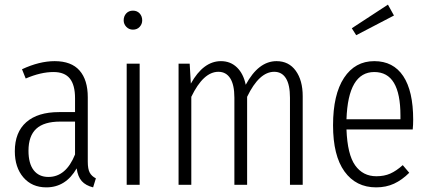

<svg xmlns="http://www.w3.org/2000/svg" viewBox="-20 -798 1850 829"><path d="M394 -28 382 11Q350 3 333 -16Q316 -35 311 -71Q264 11 180 11Q118 11 81 -32Q44 -75 44 -145Q44 -227 93.5 -270.5Q143 -314 235 -314H304V-374Q304 -431 281.5 -459Q259 -487 211 -487Q156 -487 91 -459L75 -499Q150 -534 216 -534Q288 -534 323.5 -493.5Q359 -453 359 -378V-100Q359 -68 367.5 -52.5Q376 -37 394 -28ZM304 -131V-273H240Q170 -273 136.5 -242Q103 -211 103 -147Q103 -92 125.5 -63Q148 -34 189 -34Q265 -34 304 -131Z M583 -523V0H527V-523ZM594 -710Q594 -694 583 -682Q572 -670 554 -670Q537 -670 525.5 -682Q514 -694 514 -710Q514 -728 525 -740Q536 -752 554 -752Q572 -752 583 -740Q594 -728 594 -710Z M1287 -383V0H1232V-376Q1232 -432 1214.5 -460Q1197 -488 1164 -488Q1099 -488 1047 -380V0H992V-376Q992 -432 974 -460Q956 -488 923 -488Q858 -488 806 -380V0H751V-523H799L804 -437Q858 -534 934 -534Q975 -534 1003 -507Q1031 -480 1041 -432Q1096 -534 1174 -534Q1227 -534 1257 -492.5Q1287 -451 1287 -383Z M1762 -239H1476Q1480 -131 1513.5 -84Q1547 -37 1605 -37Q1639 -37 1665 -48.5Q1691 -60 1719 -85L1747 -52Q1716 -21 1681.5 -5Q1647 11 1604 11Q1517 11 1467.5 -57.5Q1418 -126 1418 -257Q1418 -390 1465.5 -462Q1513 -534 1596 -534Q1678 -534 1721 -469.5Q1764 -405 1764 -281Q1764 -259 1762 -239ZM1709 -299Q1709 -393 1681 -440Q1653 -487 1596 -487Q1483 -487 1476 -283H1709ZM1655 -778 1681 -731 1518 -646 1499 -676Z"/></svg>

Font: Fira Sans Extra Condensed Light
Style: Regular
Weight: 300
Width: 1
Designer: Carrois Corporate & Edenspiekermann AG
Foundry: Carrois Corporate GbR & Edenspiekermann AG
Version: Version 4.203